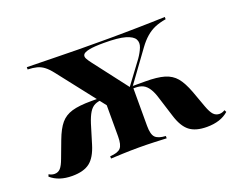

<svg xmlns="http://www.w3.org/2000/svg" viewBox="-77 -552 870 698"><g transform="rotate(-20 358.0 -203.0)"><path d="M326.6 -156.5 165.3 -362.9Q150.8 -381.5 138.3 -390.7Q125.8 -400 111.7 -403.6Q97.6 -407.3 76.6 -408.1V-416.9Q129.8 -416.1 178.6 -414.9Q227.4 -413.7 273.4 -413.3Q319.4 -412.9 365.3 -412.9Q381.5 -412.9 403.6 -412.9Q425.8 -412.9 451.6 -413.3Q477.4 -413.7 504.8 -414.1Q532.3 -414.5 559.3 -415.3Q586.3 -416.1 610.5 -416.9V-408.1Q585.5 -404 566.9 -396Q548.4 -387.9 532.7 -374.2Q516.9 -360.5 501.6 -339.5L368.5 -156.5ZM97.6 11.3Q45.2 11.3 14.5 -16.1L17.7 -24.2Q28.2 -17.7 39.5 -17.7Q53.2 -17.7 62.1 -27.4Q71 -37.1 79.8 -61.3L104 -125.8Q118.5 -164.5 135.5 -184.7Q152.4 -204.8 179.8 -212.9Q207.3 -221 254 -221H300L306.5 -212.1H295.2Q277.4 -212.1 264.9 -206Q252.4 -200 243.1 -185.1Q233.9 -170.2 225.8 -145.2L203.2 -71Q189.5 -25.8 165.7 -7.3Q141.9 11.3 97.6 11.3ZM250.8 0V-8.9Q280.6 -10.5 291.5 -22.2Q302.4 -33.9 302.4 -66.9V-212.1L378.2 -179.8L414.5 -225.8V-66.9Q414.5 -33.9 425.8 -22.2Q437.1 -10.5 466.1 -8.9V0Q450.8 -0.8 419.8 -2Q388.7 -3.2 358.9 -3.2Q328.2 -3.2 297.2 -2Q266.1 -0.8 250.8 0ZM618.5 11.3Q575 11.3 551.2 -7.3Q527.4 -25.8 513.7 -71L490.3 -145.2Q483.1 -170.2 473.4 -185.1Q463.7 -200 451.6 -206Q439.5 -212.1 421 -212.1H408.9L416.1 -221H462.9Q509.7 -221 537.1 -212.9Q564.5 -204.8 581.5 -184.7Q598.4 -164.5 612.9 -125.8L636.3 -61.3Q645.2 -37.1 654.4 -27.4Q663.7 -17.7 677.4 -17.7Q687.9 -17.7 698.4 -24.2L702.4 -16.1Q671.8 11.3 618.5 11.3ZM395.2 -209.7 467.7 -307.3Q480.6 -325.8 487.5 -343.1Q494.4 -360.5 487.1 -374.2Q479.8 -387.9 452.4 -396Q425 -404 370.2 -404Q331.5 -404 312.5 -400Q293.5 -396 289.1 -389.1Q284.7 -382.3 289.5 -373Q294.4 -363.7 303.2 -352.4L408.9 -214.5Z"/></g></svg>

Font: Playfair 144pt
Style: Bold
Weight: 700
Version: Version 2.001;gftools[0.9.30]